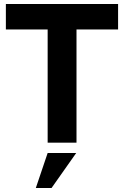

<svg xmlns="http://www.w3.org/2000/svg" viewBox="-20 -717 623 965"><path d="M219.5 -569H9.5V-697H573.5V-569H364.5V0H219.5ZM219.5 52H363L239 228H160Z"/></svg>

Font: HK Grotesk ExtraBold
Style: Regular
Weight: 800
Designer: Alfredo Marco Pradil
Foundry: Hanken Design Co.
Version: Version 3.001